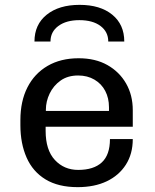

<svg xmlns="http://www.w3.org/2000/svg" viewBox="-20 -761 640 791"><path d="M300 10Q220 10 167.5 -22Q115 -54 89.5 -112Q64 -170 64 -245V-266Q64 -344 93 -401Q122 -458 176 -489.5Q230 -521 304 -521Q373 -521 422.5 -493Q472 -465 499.5 -417Q527 -369 527 -307V-239H168V-222Q168 -143 206 -102Q244 -61 302 -61Q366 -61 399.5 -92Q433 -123 433 -188H527Q527 -127 498.5 -82.5Q470 -38 419.5 -14Q369 10 300 10ZM169 -304H429V-319Q429 -357 413.5 -386.5Q398 -416 369 -433Q340 -450 302 -450Q259 -450 229.5 -429Q200 -408 184.5 -375.5Q169 -343 169 -309ZM122 -590Q122 -660 172.5 -700.5Q223 -741 308 -741Q393 -741 442.5 -700.5Q492 -660 492 -590H426Q426 -630 394 -654Q362 -678 307 -678Q253 -678 220.5 -654Q188 -630 188 -590Z"/></svg>

Font: Chivo Mono Medium
Style: Regular
Weight: 400
Monospace: yes
Version: Version 1.008